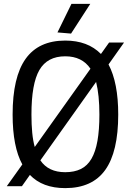

<svg xmlns="http://www.w3.org/2000/svg" viewBox="-20 -959 673 989"><path d="M95 -112Q45 -203 45 -369Q45 -562 112 -656Q179 -750 316 -750Q432 -750 500 -681L542 -740H619L539 -627Q589 -533 589 -369Q589 -177 522 -83.5Q455 10 316 10Q199 10 134 -58L93 0H15ZM142 -369Q142 -317 146 -275.5Q150 -234 159 -202L446 -605Q403 -669 316 -669Q224 -669 183 -598.5Q142 -528 142 -369ZM316 -72Q363 -72 396.5 -88.5Q430 -105 451 -141Q472 -177 482 -233.5Q492 -290 492 -369Q492 -469 475 -537L188 -133Q229 -72 316 -72ZM276 -792 348 -939H445L346 -786Z"/></svg>

Font: Encode Sans Compressed
Style: Medium
Weight: 500
Designer: Pablo Impallari, Andres Torresi
Foundry: Pablo Impallari, Andres Torresi
Version: Version 1.000; ttfautohint (v1.00) -l 8 -r 50 -G 200 -x 14 -